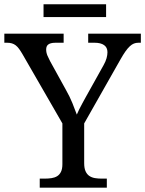

<svg xmlns="http://www.w3.org/2000/svg" viewBox="-25 -870 673 890"><path d="M159.2 0V-42H182.1Q198.7 -42 213.6 -44.2Q228.5 -46.4 239.7 -53.2Q251 -60.1 257.6 -73.5Q264.2 -86.9 264.2 -108.9V-297.9L79.1 -619.1Q70.8 -633.3 63.5 -643.3Q56.2 -653.3 48.1 -659.7Q40 -666 30.3 -668.9Q20.5 -671.9 7.8 -671.9H-4.9V-713.9H270V-671.9H232.9Q219.2 -671.9 210.7 -669.4Q202.1 -667 197.3 -662.6Q192.4 -658.2 190.7 -652.3Q189 -646.5 189 -640.1Q189 -626 195.1 -611.8Q201.2 -597.7 207 -586.9L280.8 -453.1Q298.3 -422.4 310.5 -392.3Q322.8 -362.3 331.1 -338.9Q335.4 -349.6 342 -362.8Q348.6 -376 356.7 -390.9Q364.7 -405.8 373.5 -421.6Q382.3 -437.5 391.1 -453.1L455.1 -567.9Q464.8 -585 469 -600.3Q473.1 -615.7 473.1 -627.9Q473.1 -649.9 457.5 -660.9Q441.9 -671.9 413.1 -671.9H383.8V-713.9H627.9V-671.9H616.2Q605.5 -671.9 595.9 -668.2Q586.4 -664.6 576.7 -655.5Q566.9 -646.5 556.4 -631.6Q545.9 -616.7 533.2 -594.2L365.2 -297.9V-113.8Q365.2 -90.3 371.6 -76.2Q377.9 -62 389.2 -54.4Q400.4 -46.9 415.3 -44.4Q430.2 -42 446.8 -42H470.2V0ZM466.8 -791H176.8V-850.1H466.8Z"/></svg>

Font: Droid Serif
Style: Regular
Weight: 400
Designer: Monotype Design team
Foundry: Monotype Imaging Inc.
Version: Version 1.03